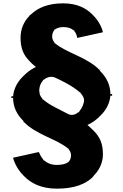

<svg xmlns="http://www.w3.org/2000/svg" viewBox="-20 -857 739 1149"><path d="M216 -304V-305C217 -305 226 -306 226 -305ZM117 -121V-122C118 -122 127 -123 127 -122ZM48 -281V-271H58V-276V-281ZM582 -444V-443C581 -443 572 -442 572 -443ZM641 -294V-289V-284H651V-294ZM387 -175C337 -202 277 -227 239 -261H235V-265C227 -274 217 -288 216 -303C212 -328 220 -355 237 -375V-379H241C259 -394 285 -404 311 -392C350 -374 414 -343 457 -305H461V-301C470 -291 481 -277 483 -262V-261V-260C483 -237 472 -211 454 -190V-186H450C433 -172 411 -163 387 -175ZM320 272C426 272 491 244 533 205V204L542 194V193C581 154 596 107 596 66C596 4 578 -37 542 -73L534 -81C528 -87 523 -92 515 -99L503 -109L517 -116C540 -128 559 -143 577 -161L584 -168C618 -202 638 -243 641 -289C641 -349 618 -393 580 -431L579 -433V-434L573 -441C541 -473 498 -498 443 -524C387 -550 341 -571 311 -597H307V-601C300 -610 292 -623 292 -637C292 -651 296 -665 304 -676V-680H308C320 -689 338 -695 358 -695C385 -695 404 -689 420 -676H424V-672C437 -657 440 -642 442 -630L596 -664C593 -679 579 -724 538 -765L531 -772C497 -806 444 -837 358 -837C267 -837 205 -810 165 -770H164L160 -768L157 -764V-763C121 -727 103 -681 103 -631C103 -569 120 -529 155 -493L163 -485C170 -478 174 -473 183 -466L195 -456L181 -449C159 -437 140 -422 122 -404L115 -397C81 -363 61 -322 58 -276C58 -216 81 -172 119 -134L120 -132V-131L126 -124C158 -92 201 -67 256 -41C312 -15 357 6 386 31H390V35C398 45 405 57 405 72C405 85 402 98 393 109L391 111C377 123 354 130 320 130C286 130 263 119 243 102H239V98C225 81 217 64 214 56L211 53L58 87C62 102 77 150 120 193L127 200C164 237 223 272 320 272ZM216 -303V-304ZM517 -116V-115ZM641 -289ZM573 -441V-440ZM181 -449V-450ZM58 -276ZM126 -124V-125Z"/></svg>

Font: Hussar Woodtype
Style: SeBd
Weight: 900
Foundry: Cannot Into Space Fonts
Version: Version 1.07